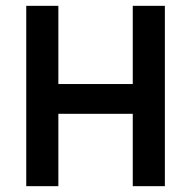

<svg xmlns="http://www.w3.org/2000/svg" viewBox="-20 -638 655 658"><path d="M70 -618H180V-350H435V-618H545V0H435V-248H180V0H70Z"/></svg>

Font: Athiti SemiBold
Style: Regular
Weight: 600
Designer: CadsonDemak Team
Foundry: CadsonDemak
Version: Version 1.032